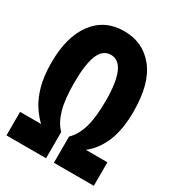

<svg xmlns="http://www.w3.org/2000/svg" viewBox="-175 -829 850 933"><g transform="rotate(30 250.0 -362.5)"><path d="M5 0V-132H123Q98 -155 73.5 -191.5Q49 -228 33 -283.5Q17 -339 17 -416Q17 -561 78.5 -643Q140 -725 249 -725Q354 -725 418 -645.5Q482 -566 482 -409Q482 -305 453 -237.5Q424 -170 374 -132H495V0H271V-147Q305 -179 322 -236Q339 -293 339 -386Q339 -593 250 -593Q204 -593 183 -541Q162 -489 162 -386Q162 -293 178.5 -236Q195 -179 227 -147V0Z"/></g></svg>

Font: Noto Sans Mono ExtraCondensed Black
Style: Regular
Weight: 900
Width: 2
Designer: Monotype Design Team
Foundry: Monotype Imaging Inc.
Version: Version 2.014